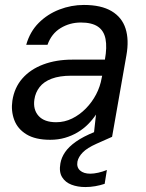

<svg xmlns="http://www.w3.org/2000/svg" viewBox="-20 -553 590 776"><path d="M183 12Q123 12 87 -10Q51 -32 37.5 -68.5Q24 -105 30 -146Q38 -199 70.5 -236Q103 -273 155 -292.5Q207 -312 272 -312H404Q413 -362 406.5 -395.5Q400 -429 375.5 -445.5Q351 -462 307 -462Q262 -462 225 -439.5Q188 -417 172 -372H86Q101 -425 136.5 -460.5Q172 -496 220 -514.5Q268 -533 319 -533Q389 -533 431 -508Q473 -483 487.5 -437.5Q502 -392 491 -330L433 0H358L368 -90Q354 -69 335.5 -50.5Q317 -32 293.5 -18Q270 -4 242.5 4Q215 12 183 12ZM207 -59Q241 -59 271.5 -74Q302 -89 327 -114.5Q352 -140 368.5 -171.5Q385 -203 391 -238L393 -247H268Q221 -247 189 -235Q157 -223 140 -201Q123 -179 119 -151Q113 -110 136 -84.5Q159 -59 207 -59ZM325 203Q294 203 269 193.5Q244 184 231 163Q218 142 224 108Q228 84 243 62Q258 40 287 19.5Q316 -1 363 -20L420 -43L433 0L370 28Q332 45 314.5 63Q297 81 293 100Q289 123 303.5 136Q318 149 345 149Q359 149 377 145Q395 141 412 134L403 190Q385 196 365 199.5Q345 203 325 203Z"/></svg>

Font: DM Sans 10pt
Style: Italic
Weight: 400
Italic angle: -10°
Version: Version 4.004;gftools[0.9.30]